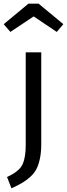

<svg xmlns="http://www.w3.org/2000/svg" viewBox="-43 -809 363 1039"><path d="M13.2 -636.2 -22.9 -678.2 110.8 -789.1H166L299.8 -678.2L264.2 -636.2L139.2 -720.2ZM180.2 -525.9V-28.8Q180.2 14.6 173.3 47.9Q166.5 81.1 154.8 104.5Q143.1 127.9 121.8 147.2Q100.6 166.5 77.6 180.2Q54.7 193.8 19 210L-4.9 148.9Q18.6 137.7 32.5 128.9Q46.4 120.1 60.1 106.7Q73.7 93.3 80.8 76.4Q87.9 59.6 92 34.7Q96.2 9.8 96.2 -23.9V-525.9Z"/></svg>

Font: Fira Sans Book
Style: Regular
Weight: 350
Designer: Carrois Corporate & Edenspiekermann AG
Foundry: Carrois Corporate GbR & Edenspiekermann AG
Version: Version 4.203;PS 004.203;hotconv 1.0.88;makeotf.lib2.5.64775